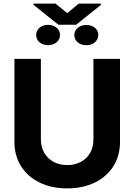

<svg xmlns="http://www.w3.org/2000/svg" viewBox="-20 -1033 744 1063"><path d="M644.4 -707V-247.5Q644.4 -171.4 608 -113.2Q571.6 -54.9 505.2 -22.5Q438.9 9.9 351.9 9.9Q264.9 9.9 198.8 -22.5Q132.7 -54.9 96.3 -113.2Q59.9 -171.4 59.9 -247.5V-707H206.4V-259.9Q206.4 -219.6 224.6 -187.6Q242.9 -155.6 276 -137.3Q309 -119.1 351.9 -119.1Q395.7 -119.1 428.7 -137.3Q461.8 -155.6 479.6 -187.6Q497.3 -219.6 497.3 -259.9V-707ZM245.1 -895.3Q265.3 -895.3 280.5 -887.9Q295.7 -880.5 303.9 -867.6Q312.2 -854.6 312.2 -839Q312.2 -815.3 293.7 -799.2Q275.2 -783.2 245.5 -783.2Q226.3 -783.2 211.6 -790.6Q196.9 -798 188.6 -810.8Q180.3 -823.6 180.3 -839.4Q180.3 -855 188.6 -867.8Q196.9 -880.5 211.6 -887.9Q226.3 -895.3 245.1 -895.3ZM458.1 -894.5Q477.4 -894.5 492.4 -887.3Q507.4 -880.2 515.7 -867.5Q524 -854.7 524 -839Q524 -823.6 515.7 -810.8Q507.4 -798 492.6 -790.4Q477.9 -782.8 458.1 -782.8Q438.3 -782.8 423.4 -790.2Q408.5 -797.6 400 -810.4Q391.5 -823.2 391.5 -839Q391.5 -854.6 400 -867.1Q408.5 -879.7 423.4 -887.1Q438.3 -894.5 458.1 -894.5ZM352 -960.4 415.9 -1012.9H538.2V-1005.3L401.7 -896.2H302.9L165.2 -1006.5V-1012.9H287.6Z"/></svg>

Font: WEMIX Pretendard Variable
Style: Regular
Weight: 400
Designer: Base glyphs from Inter by Rasmus Andersson; Hangeul glyphs from Noto Sans CJK(Source Han Sans) by Jang Soo-young and Kan
Foundry: Kil Hyung-jin
Version: Version 1.000;Glyphs 3.2 (3208)